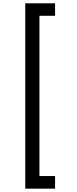

<svg xmlns="http://www.w3.org/2000/svg" viewBox="-20 -954 463 1160"><path d="M132.6 185.8V-934H312.7V-858.6H218.3V109.6H312.7V185.8Z"/></svg>

Font: Poppins Variable
Style: Regular
Weight: 100
Designer: Jonny Pinhorn
Foundry: Indian Type Foundry
Version: Version 6.000